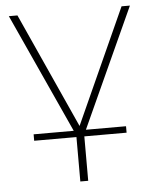

<svg xmlns="http://www.w3.org/2000/svg" viewBox="-52 -563 641 801"><g transform="rotate(-5 269.0 -162.5)"><path d="M252 194V8H75V-19H243L15 -519H51L269 -37L487 -519H522L294 -19H462V8H285V194Z"/></g></svg>

Font: Montserrat ExtraLight
Style: Regular
Weight: 200
Designer: Julieta Ulanovsky
Foundry: Julieta Ulanovsky
Version: Version 9.000; ttfautohint (v1.8.4.7-5d5b)